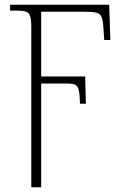

<svg xmlns="http://www.w3.org/2000/svg" viewBox="-20 -556 540 816"><path d="M113 -439Q113 -472 108 -487.5Q103 -503 89.5 -507Q76 -511 51 -511H23V-536H444L449 -386H423L419 -445Q417 -473 410.5 -486Q404 -499 388 -502.5Q372 -506 340 -506H155V-231H342L345 -115H320Q319 -154 315 -172Q311 -190 300 -195.5Q289 -201 268 -201H155V240H113Z"/></svg>

Font: Noto Serif ExtraLight
Style: Regular
Weight: 200
Designer: Monotype Design Team
Foundry: Monotype Imaging Inc.
Version: Version 2.015; ttfautohint (v1.8.4.7-5d5b)